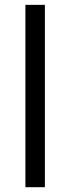

<svg xmlns="http://www.w3.org/2000/svg" viewBox="-20 -780 293 800"><path d="M167 0H85.9V-759.8H167Z"/></svg>

Font: f08745844
Style: Regular
Weight: 400
Foundry: Ascender Corporation
Version: Version 1.10